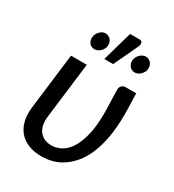

<svg xmlns="http://www.w3.org/2000/svg" viewBox="-183 -856 879 969"><g transform="rotate(30 257.0 -371.5)"><path d="M39.5 0ZM176.5 -507 137 -184Q130 -127.5 154.2 -96.2Q178.5 -65 225.5 -65Q251 -65 277.5 -78Q304 -91 325.8 -122.5Q347.5 -154 361.5 -206.8Q375.5 -259.5 375.5 -338.5Q375.5 -352.5 375 -370Q374.5 -387.5 374 -405.8Q373.5 -424 372.8 -442Q372 -460 372 -476Q373 -493 382.5 -500Q392 -507 401 -507H464.5Q465 -493 465.5 -476Q466 -459 466.5 -442Q467 -425 467.2 -409.5Q467.5 -394 467.5 -383Q467.5 -310.5 457.2 -253.2Q447 -196 429 -152.5Q411 -109 386.2 -78.5Q361.5 -48 333 -28.8Q304.5 -9.5 273.2 -0.8Q242 8 210.5 8Q166 8 132.5 -5.2Q99 -18.5 77.8 -43.5Q56.5 -68.5 48 -104Q39.5 -139.5 45 -184L84.5 -507ZM238.5 -576.5 288 -751H342.5Q355.5 -751 359 -742Q362.5 -733 356.5 -718L290 -576.5ZM455 -642Q454 -632 449.2 -623.5Q444.5 -615 437.5 -608.2Q430.5 -601.5 422 -597.8Q413.5 -594 404.5 -594Q395 -594 387.2 -597.8Q379.5 -601.5 374.2 -608.2Q369 -615 366.2 -623.5Q363.5 -632 364.5 -642Q365.5 -652.5 370.2 -661.5Q375 -670.5 381.8 -677.2Q388.5 -684 397.2 -688Q406 -692 415 -692Q424 -692 432 -688Q440 -684 445.5 -677.2Q451 -670.5 453.5 -661.5Q456 -652.5 455 -642ZM220.5 -642Q219.5 -632 214.8 -623.5Q210 -615 203 -608.2Q196 -601.5 187.2 -597.8Q178.5 -594 169.5 -594Q160.5 -594 152.8 -597.8Q145 -601.5 139.8 -608.2Q134.5 -615 132 -623.5Q129.5 -632 130.5 -642Q131.5 -652.5 136.2 -661.5Q141 -670.5 147.8 -677.2Q154.5 -684 162.8 -688Q171 -692 180 -692Q189.5 -692 197.2 -688Q205 -684 210.8 -677.2Q216.5 -670.5 219 -661.5Q221.5 -652.5 220.5 -642Z"/></g></svg>

Font: Lato Medium
Style: Italic
Weight: 500
Italic angle: -7°
Designer: Lukasz Dziedzic
Foundry: tyPoland Lukasz Dziedzic
Version: Version 2.006; 2014-01-15